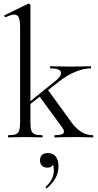

<svg xmlns="http://www.w3.org/2000/svg" viewBox="-20 -745 531 1041"><path d="M26 -12Q53 -12 66 -17.5Q79 -23 84 -37.5Q89 -52 89 -81V-598Q89 -634 82 -650Q75 -666 57 -666Q42 -666 11 -652H9Q6 -652 4 -657Q2 -662 6 -663L131 -724L136 -725Q139 -725 142 -722.5Q145 -720 145 -717V-81Q145 -51 150 -37Q155 -23 168 -17.5Q181 -12 208 -12Q211 -12 211 -6Q211 0 208 0Q185 0 171 -1L117 -2L63 -1Q49 0 26 0Q23 0 23 -6Q23 -12 26 -12ZM277 -12Q327 -12 327 -31Q327 -40 318 -53L191 -226L238 -260L368 -81Q418 -12 483 -12Q486 -12 486 -6Q486 0 483 0Q460 0 446 -1L392 -2L320 -1Q304 0 277 0Q275 0 275 -6Q275 -12 277 -12ZM123 -179 279 -305Q311 -330 311 -349Q311 -374 254 -374Q251 -374 251 -380Q251 -386 254 -386Q281 -386 295 -385L368 -384L435 -385Q448 -386 471 -386Q474 -386 474 -380Q474 -374 471 -374Q434 -374 389 -356Q344 -338 299 -302L127 -167ZM233 276Q230 276 228 272.5Q226 269 228 267Q272 229 272 178Q272 158 267 149Q262 140 251 135L269 129Q271 146 262 155Q253 164 236 164Q218 164 207.5 153Q197 142 197 125Q197 85 240 85Q268 85 282.5 104Q297 123 297 158Q297 191 281.5 219.5Q266 248 236 275Q235 276 233 276Z"/></svg>

Font: Cormorant
Style: Regular
Weight: 400
Designer: Christian Thalmann (Catharsis Fonts)
Foundry: Catharsis Fonts
Version: Version 4.000